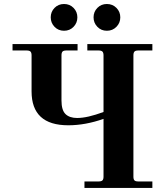

<svg xmlns="http://www.w3.org/2000/svg" viewBox="-20 -930 826 950"><path d="M42 -680.2V-711.9H363.8V-680.2H308.1Q294.4 -680.2 289.3 -674.8Q284.2 -669.4 284.2 -655.8V-433.1Q284.2 -384.8 304.2 -365.5Q324.2 -346.2 361.8 -346.2Q412.6 -346.2 492.2 -376V-655.8Q492.2 -669.4 486.8 -674.8Q481.4 -680.2 467.8 -680.2H412.1V-711.9H733.9V-680.2H664.1Q650.4 -680.2 645.3 -674.8Q640.1 -669.4 640.1 -655.8V-56.2Q640.1 -42.5 645.3 -37.4Q650.4 -32.2 664.1 -32.2H733.9V0H397.9V-32.2H467.8Q481.4 -32.2 486.8 -37.4Q492.2 -42.5 492.2 -56.2V-341.8Q401.9 -310.1 317.9 -310.1Q136.2 -310.1 136.2 -478V-655.8Q136.2 -669.4 130.9 -674.8Q125.5 -680.2 111.8 -680.2ZM249.8 -890.9Q268.6 -910.2 296.9 -910.2Q325.2 -910.2 344 -890.9Q362.8 -871.6 362.8 -844.2Q362.8 -816.9 344 -797.4Q325.2 -777.8 296.9 -777.8Q268.6 -777.8 249.8 -797.4Q231 -816.9 231 -844.2Q231 -871.6 249.8 -890.9ZM461.7 -890.9Q480.5 -910.2 508.8 -910.2Q537.1 -910.2 556.2 -890.9Q575.2 -871.6 575.2 -844.2Q575.2 -816.9 556.2 -797.4Q537.1 -777.8 508.8 -777.8Q480.5 -777.8 461.7 -797.4Q442.9 -816.9 442.9 -844.2Q442.9 -871.6 461.7 -890.9Z"/></svg>

Font: Flanker Steampunk
Style: Bold
Weight: 700
Designer: Alexey Kryukov, Leonardo Di Lena
Foundry: Alexey Kryukov, Leonardo Di Lena
Version: 1.210